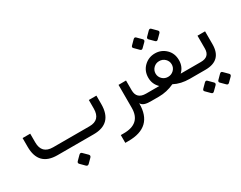

<svg xmlns="http://www.w3.org/2000/svg" viewBox="-98 -1181 2464 1960"><g transform="rotate(-30 1134.0 -200.5)"><path d="M275.4 -92.3H704.1Q832.3 -92.3 832.3 -227.2V-328.2H921.5V-228.7Q921.5 0 700.5 0H273.8Q52.3 0 52.3 -226.7V-329.7H142.1V-227.2Q142.1 -92.3 275.4 -92.3ZM423.1 154.9 469.7 108.2Q487.7 90.8 502.6 105.6L552.8 155.4Q568.7 171.8 551.3 189.7L504.6 236.4Q487.7 252.8 471.3 236.9L421.5 186.7Q406.7 171.8 423.1 154.9Z M1379 0H1370.8Q1327.7 0 1300.5 -9.7Q1273.8 -20 1263.1 -39.5L1261 -43.1V-39Q1261 237.4 972.3 236.9H935.9V145.1H970.3Q1171.8 145.6 1171.8 -40.5V-310.3L1260.5 -310.8V-196.4Q1260.5 -92.3 1370.8 -92.3H1379Q1390.8 -92.3 1390.8 -49.7V-44.1Q1390.8 0 1379 0Z M1903.1 0H1833.3Q1729.2 0 1651.3 -41L1650.8 -41.5L1650.3 -41Q1562.6 0 1468.7 0H1373.8Q1346.7 0 1346.7 -44.1V-49.7Q1346.7 -92.3 1373.8 -92.3H1523.6H1526.2L1524.1 -94.4Q1471.3 -146.7 1471.3 -221Q1471.3 -299.5 1524.1 -351.3Q1577.9 -403.1 1652.8 -403.1Q1727.7 -403.1 1781 -351.3Q1832.8 -301 1832.8 -221.5Q1833.3 -145.1 1781 -94.4L1779 -92.3H1781.5H1903.1Q1914.9 -92.3 1914.9 -49.7V-44.1Q1914.9 0 1903.1 0ZM1556.9 -220.5Q1556.9 -182.1 1584.6 -154.9Q1612.3 -127.7 1651.8 -127.7Q1691.3 -127.7 1719.5 -154.9Q1747.2 -182.1 1747.2 -220.5Q1747.2 -259 1719.5 -286.2Q1691.3 -313.3 1651.8 -313.3Q1612.3 -313.3 1584.6 -286.2Q1556.9 -258.5 1556.9 -220.5ZM1670.3 -589.7 1716.9 -636.9Q1733.8 -653.3 1747.7 -639.5L1797.4 -589.7Q1812.8 -574.4 1796.4 -557.4L1749.2 -510.8Q1733.8 -495.4 1718.5 -510.8L1668.7 -560.5Q1655.9 -574.9 1670.3 -589.7ZM1492.3 -589.7 1539 -636.9Q1555.9 -653.3 1569.7 -639.5L1619.5 -589.7Q1634.9 -574.4 1618.5 -557.4L1571.3 -510.8Q1555.9 -495.4 1540.5 -510.8L1490.8 -560.5Q1476.9 -574.4 1492.3 -589.7Z M2079.5 156.4 2126.2 109.2Q2143.1 92.8 2156.9 106.7L2206.7 156.4Q2222.1 171.8 2205.6 188.7L2158.5 235.4Q2143.1 250.8 2127.7 235.4L2077.9 185.6Q2065.1 171.3 2079.5 156.4ZM1901.5 156.4 1948.2 109.2Q1965.1 92.8 1979 106.7L2028.7 156.4Q2044.1 171.8 2027.7 188.7L1980.5 235.4Q1965.1 250.8 1949.7 235.4L1900 185.6Q1886.2 171.8 1901.5 156.4ZM1897.9 0Q1870.8 0 1870.8 -44.1V-49.7Q1870.8 -92.3 1897.9 -92.3H2017.4Q2121 -92.3 2121 -191.3V-342.1H2210.3V-190.8Q2210.3 0 2017.9 0Z"/></g></svg>

Font: Fira Code
Style: Regular
Weight: 400
Designer: Carrois Corporate, Edenspiekermann AG, Nikita Prokopov
Foundry: Carrois Corporate, Edenspiekermann AG, Nikita Prokopov
Version: Version 5.002